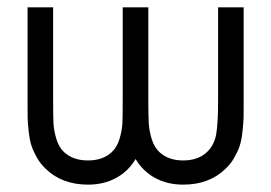

<svg xmlns="http://www.w3.org/2000/svg" viewBox="-20 -498 740 524"><path d="M220.2 5.9Q149.4 5.9 105 -37.1Q90.3 -50.8 80.6 -68.1Q70.8 -85.4 65.9 -100.3Q61 -115.2 58.3 -139.2Q55.7 -163.1 55.4 -177.7Q55.2 -192.4 55.2 -222.2V-478H125V-222.2Q125 -180.7 126 -161.1Q127 -141.6 133.8 -118.9Q140.6 -96.2 154.8 -83Q179.2 -60.1 220.2 -60.1Q260.7 -60.1 285.2 -83Q299.3 -96.2 306.2 -118.9Q313 -141.6 314 -161.1Q314.9 -180.7 314.9 -222.2V-478H384.8V-222.2Q384.8 -181.2 386 -161.1Q387.2 -141.1 394 -118.7Q400.9 -96.2 415 -83Q439.5 -60.1 480 -60.1Q520.5 -60.1 544.9 -83Q564.9 -102.1 570.1 -132.1Q575.2 -162.1 575.2 -222.2V-478H645V-222.2Q645 -192.4 644.8 -177.7Q644.5 -163.1 641.8 -139.2Q639.2 -115.2 634.3 -100.3Q629.4 -85.4 619.6 -68.1Q609.9 -50.8 595.2 -37.1Q550.8 5.9 480 5.9Q437 5.9 403.6 -12.2Q370.1 -30.3 350.1 -64Q330.1 -30.3 296.6 -12.2Q263.2 5.9 220.2 5.9Z"/></svg>

Font: Gidolinya
Style: Regular
Weight: 400
Version: Version 1.0.3